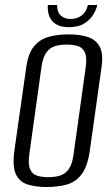

<svg xmlns="http://www.w3.org/2000/svg" viewBox="-20 -737 449 769"><path d="M166.7 12Q123.1 12 90.5 1.8Q57.9 -8.3 43.4 -39.8Q28.9 -71.2 37.8 -135.3L85.2 -467.8Q92.9 -523.5 116.3 -551.6Q139.8 -579.7 175.3 -589.5Q210.8 -599.3 254.1 -599.3Q298.5 -599.3 330.8 -589.1Q363.2 -579 378.8 -550.9Q394.4 -522.8 386.7 -467.8L340 -135.5Q331.1 -70.5 306.9 -39Q282.8 -7.6 247.3 2.2Q211.7 12 166.7 12ZM172.6 -27.3Q198.2 -27.3 219.3 -33.4Q240.4 -39.4 254.8 -58.9Q269.2 -78.3 274.5 -117.8L323.4 -468Q328.9 -507.8 320 -527.1Q311 -546.4 291.9 -552.5Q272.9 -558.5 248 -558.5Q222.3 -558.5 201.2 -552.5Q180.1 -546.4 165.9 -527.1Q151.6 -507.8 146 -468L97.2 -117.8Q91.9 -78.3 100.8 -58.9Q109.6 -39.4 128.6 -33.4Q147.7 -27.3 172.6 -27.3ZM256.4 -628.2Q227.8 -628.2 210.2 -637Q192.5 -645.9 183.9 -659.7Q175.3 -673.5 172.8 -688.8Q170.2 -704.1 171.5 -716.9H208.6Q208.5 -689 223.3 -675Q238.2 -661 262 -661Q287.6 -661 306.4 -674.5Q325.2 -688 332.1 -716.9H369.5Q365.5 -696.9 352.2 -676.3Q338.9 -655.7 315.7 -641.9Q292.5 -628.2 256.4 -628.2Z"/></svg>

Font: Alumni Sans SC Thin
Style: Italic
Weight: 100
Italic angle: -8°
Designer: Robert E. Leuschke
Foundry: Robert E. Leuschke
Version: Version 1.016